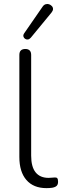

<svg xmlns="http://www.w3.org/2000/svg" viewBox="-20 -964 325 992"><path d="M220 8Q153 8 116.5 -34Q80 -76 80 -153V-680Q80 -696 88 -703.5Q96 -711 111 -711Q125 -711 133 -703.5Q141 -696 141 -680V-160Q141 -102 164 -73.5Q187 -45 231 -45Q241 -45 248 -46Q255 -47 262 -47Q271 -48 275.5 -43.5Q280 -39 280 -25Q280 -11 273 -4Q266 3 250 6Q243 7 235.5 7.5Q228 8 220 8ZM139 -769Q132 -761 124 -760Q116 -759 109.5 -763.5Q103 -768 101 -775.5Q99 -783 105 -792L199 -928Q206 -939 215.5 -942Q225 -945 233.5 -942Q242 -939 248 -932.5Q254 -926 254 -917.5Q254 -909 246 -899Z"/></svg>

Font: Nunito ExtraLight Light
Style: Regular
Weight: 300
Version: Version 3.602